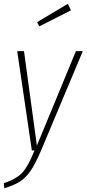

<svg xmlns="http://www.w3.org/2000/svg" viewBox="-34 -788 454 1006"><path d="M321.8 -768.1 337.9 -733.9 171.9 -649.9 160.2 -671.9ZM399.9 -520 180.2 2.9Q150.9 71.3 126.2 107.2Q101.6 143.1 71.5 162.6Q41.5 182.1 -11.2 198.2L-14.2 171.9Q51.3 150.4 82.5 116.9Q113.8 83.5 147 0H132.8L56.2 -520H91.8L159.2 -24.9L363.8 -520Z"/></svg>

Font: Fira Sans Compressed UltraLight
Style: Italic
Weight: 200
Width: 3
Italic angle: -8°
Designer: Carrois Corporate & Edenspiekermann AG
Foundry: Carrois Corporate GbR & Edenspiekermann AG
Version: Version 4.203;PS 004.203;hotconv 1.0.88;makeotf.lib2.5.64775